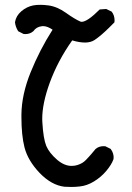

<svg xmlns="http://www.w3.org/2000/svg" viewBox="-20 -761 540 788"><path d="M67.9 -280.3Q67.9 -285.6 67.9 -291Q68.8 -373 105.7 -464.4Q142.6 -555.7 195.8 -639.2Q174.3 -653.8 156.7 -653.8Q153.8 -653.8 150.9 -653.3Q128.9 -650.4 117.2 -633.3Q103.5 -621.1 84 -621.1Q81.1 -621.1 76.7 -621.6L54.7 -632.8Q43.5 -650.4 41.5 -669.9Q45.9 -696.3 67.6 -714.8Q89.4 -733.4 116.2 -738.8Q129.4 -741.2 145 -741.2Q160.6 -741.2 178.7 -738.8Q214.8 -733.9 250.7 -708.3Q286.6 -682.6 310.1 -672.4Q312 -671.4 314.9 -671.4Q338.4 -671.4 389.2 -722.2L416 -724.1L438 -713.4L439 -712.4Q450.2 -697.3 450.2 -677.7Q450.2 -674.8 449.7 -669.4Q440.4 -660.2 427 -646.7Q413.6 -633.3 397.5 -619.4Q381.3 -605.5 368.7 -597.2Q352.5 -586.4 329.1 -586.4Q305.7 -586.4 276.4 -595.2Q217.3 -512.2 183.6 -419.9Q153.3 -335.9 153.3 -272.9Q153.3 -266.1 153.8 -259.3Q157.7 -191.9 169.9 -162.1Q182.1 -133.3 214.8 -105Q244.1 -80.1 273.9 -80.1Q286.6 -80.1 297.9 -83.7Q309.1 -87.4 317.4 -92.3Q326.2 -97.7 332.8 -104.7Q339.4 -111.8 344.7 -117.4Q350.1 -123 354.5 -128.4Q364.3 -139.2 372.1 -149.4Q385.7 -161.1 405.3 -161.1Q408.2 -161.1 412.6 -160.6L434.1 -149.9Q441.4 -140.1 443.8 -131.3Q446.3 -122.6 446.3 -116.7Q446.3 -107.9 445.3 -106.4Q437.5 -85 416.7 -60.1Q396 -35.2 366.5 -16.8Q336.9 1.5 306.2 4.4Q288.6 6.3 272.9 6.3Q253.9 6.3 244.6 5.4Q190.9 -1 142.6 -51.3Q94.7 -101.6 80.6 -155.8Q67.9 -205.6 67.9 -280.3Z"/></svg>

Font: Bakudai
Style: Medium
Weight: 500
Version: Version 1.48